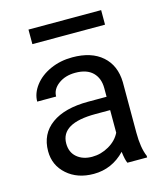

<svg xmlns="http://www.w3.org/2000/svg" viewBox="-109 -798 762 890"><g transform="rotate(-15 272.0 -352.5)"><path d="M394.5 0Q386.7 -15.6 381.8 -55.7Q318.8 9.8 231.4 9.8Q153.3 9.8 103.3 -34.4Q53.2 -78.6 53.2 -146.5Q53.2 -229 116 -274.7Q178.7 -320.3 292.5 -320.3H380.4V-361.8Q380.4 -409.2 352.1 -437.3Q323.7 -465.3 268.6 -465.3Q220.2 -465.3 187.5 -440.9Q154.8 -416.5 154.8 -381.8H64Q64 -421.4 92 -458.3Q120.1 -495.1 168.2 -516.6Q216.3 -538.1 273.9 -538.1Q365.2 -538.1 417 -492.4Q468.8 -446.8 470.7 -366.7V-123.5Q470.7 -50.8 489.3 -7.8V0ZM244.6 -68.8Q287.1 -68.8 325.2 -90.8Q363.3 -112.8 380.4 -147.9V-256.3H309.6Q143.6 -256.3 143.6 -159.2Q143.6 -116.7 171.9 -92.8Q200.2 -68.8 244.6 -68.8ZM460 -645H111.3V-714.8H460Z"/></g></svg>

Font: RobotoInd
Style: Regular
Weight: 400
Designer: Google
Version: Version 2.001101; 2014